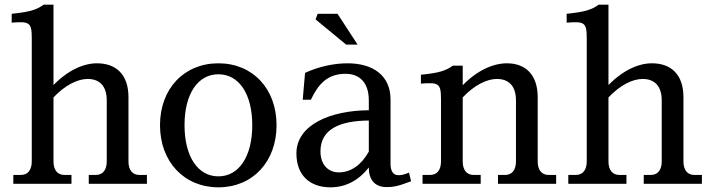

<svg xmlns="http://www.w3.org/2000/svg" viewBox="-20 -787 3040 822"><path d="M209 -96V-370C259 -423 313 -449 355 -449C408 -449 437 -417 437 -357V-96C437 -59 420 -38 390 -38H360V0H609V-38H577C547 -38 530 -59 530 -96V-371C530 -466 479 -516 395 -516C339 -516 273 -488 209 -423V-767H167C136 -745 109 -736 30 -728V-690C106 -696 116 -691 116 -624V-96C116 -59 99 -38 69 -38H37V0H286V-38H256C226 -38 209 -59 209 -96Z M915 -32C827 -32 770 -117 770 -251C770 -385 827 -469 915 -469C1003 -469 1060 -385 1060 -251C1060 -117 1003 -32 915 -32ZM665 -251C665 -95 768 15 915 15C1062 15 1164 -95 1164 -251C1164 -407 1062 -516 915 -516C768 -516 665 -407 665 -251Z M1468 -516C1410 -516 1344 -502 1286 -475L1276 -360H1311C1343 -428 1383 -471 1459 -471C1521 -471 1559 -432 1559 -357V-315C1395 -314 1249 -253 1249 -130C1249 -37 1306 15 1395 15C1462 15 1518 -17 1559 -70V-69C1559 -19 1583 14 1636 14C1662 14 1683 11 1740 -11L1731 -48C1710 -39 1698 -37 1685 -37C1664 -37 1652 -54 1652 -85V-361C1652 -463 1578 -516 1468 -516ZM1331 -704 1462 -596H1511L1425 -728H1340ZM1352 -139C1352 -233 1433 -270 1559 -271V-138C1528 -82 1483 -49 1431 -49C1384 -49 1352 -83 1352 -139Z M1961 -96V-370C2011 -423 2065 -449 2107 -449C2160 -449 2189 -417 2189 -357V-96C2189 -59 2172 -38 2142 -38H2112V0H2361V-38H2329C2299 -38 2282 -59 2282 -96V-371C2282 -466 2231 -516 2150 -516C2094 -516 2025 -488 1961 -422V-506H1919C1888 -484 1861 -475 1782 -467V-429C1858 -435 1868 -430 1868 -363V-96C1868 -59 1851 -38 1821 -38H1789V0H2038V-38H2008C1978 -38 1961 -59 1961 -96Z M2585 -96V-370C2635 -423 2689 -449 2731 -449C2784 -449 2813 -417 2813 -357V-96C2813 -59 2796 -38 2766 -38H2736V0H2985V-38H2953C2923 -38 2906 -59 2906 -96V-371C2906 -466 2855 -516 2771 -516C2715 -516 2649 -488 2585 -423V-767H2543C2512 -745 2485 -736 2406 -728V-690C2482 -696 2492 -691 2492 -624V-96C2492 -59 2475 -38 2445 -38H2413V0H2662V-38H2632C2602 -38 2585 -59 2585 -96Z"/></svg>

Font: LT Superior Serif Medium
Style: Regular
Weight: 500
Designer: Daniel Lyons
Foundry: LyonsType
Version: Version 2.120;FEAKit 1.0